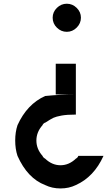

<svg xmlns="http://www.w3.org/2000/svg" viewBox="-20 -846 582 1042"><path d="M265.8 -750Q265.8 -780.8 288.8 -803.3Q311.7 -825.8 342.5 -825.8Q373.3 -825.8 396.2 -803.3Q419.2 -780.8 419.2 -750Q419.2 -719.2 396.2 -696.2Q373.3 -673.3 342.5 -673.3Q311.7 -673.3 288.8 -695.8Q265.8 -718.3 265.8 -750ZM391.7 158.3Q354.2 176.7 308.3 176.7Q262.5 176.7 225 158.3Q129.2 121.7 75 0Q62.5 -37.5 62.5 -83.3Q62.5 -129.2 75 -166.7Q126.7 -280.8 225 -325Q306.7 -333.3 391.7 -333.3H282.5V-500H391.7V-224.2Q343.3 -224.2 313.8 -218.8Q284.2 -213.3 270 -206.7Q255.8 -200 225 -180V-180.8Q213.3 -175 210.8 -166.7Q177.5 -129.2 177.5 -83.3Q177.5 -37.5 210.8 0Q214.2 9.2 225 15Q262.5 50.8 308.3 50.8Q354.2 50.8 391.7 15Q401.7 10 405 0H541.7Q490 114.2 391.7 158.3Z"/></svg>

Font: 0xA000
Style: Bold
Weight: 700
Version: Version 0.1